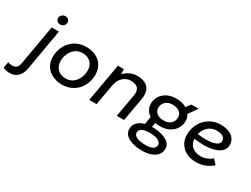

<svg xmlns="http://www.w3.org/2000/svg" viewBox="-172 -1389 2967 2271"><g transform="rotate(30 1311.0 -254.0)"><path d="M-8 196C73 196 134 143 152 42L250 -520H151L57 19C45 85 18 104 -32 104C-54 104 -73 99 -88 92L-103 176C-76 190 -38 196 -8 196ZM219 -600C254 -600 285 -625 285 -663C285 -693 261 -717 227 -717C191 -717 161 -690 161 -653C161 -622 184 -600 219 -600Z M590 6C775 6 879 -140 879 -291C879 -431 779 -526 623 -526C443 -526 336 -381 336 -229C336 -46 493 6 590 6ZM593 -79C500 -79 440 -140 440 -232C440 -329 502 -441 623 -441C698 -441 775 -396 775 -288C775 -191 715 -79 593 -79Z M964 0H1064L1116 -292V-291C1132 -382 1200 -443 1278 -443C1373 -443 1411 -397 1395 -308L1340 0H1440L1496 -317C1521 -454 1456 -531 1316 -531C1256 -531 1194 -508 1138 -452C1139 -476 1138 -501 1136 -520H1056Z M1844 -148C1986 -148 2077 -241 2077 -352C2077 -384 2068 -412 2053 -436L2137 -556H2038C2026 -543 2007 -517 1992 -494C1953 -517 1903 -529 1849 -529C1705 -529 1617 -436 1617 -326C1617 -266 1648 -219 1695 -188L1677 -83C1600 -63 1545 -15 1546 60C1546 175 1696 210 1805 209C1934 208 2035 153 2034 51C2033 -63 1878 -95 1771 -95H1766L1777 -155C1798 -150 1821 -148 1844 -148ZM1808 130C1722 130 1643 111 1643 52C1643 3 1694 -20 1772 -21C1850 -21 1936 -5 1936 58C1936 106 1886 130 1808 130ZM1847 -228C1769 -228 1718 -267 1718 -328C1718 -401 1773 -445 1849 -445C1927 -445 1978 -406 1978 -345C1978 -273 1924 -228 1847 -228Z M2422 7C2508 7 2590 -24 2644 -79L2587 -140C2553 -106 2496 -81 2435 -81C2338 -81 2275 -138 2271 -224C2318 -218 2366 -214 2413 -214C2555 -214 2671 -266 2671 -368C2671 -468 2586 -525 2459 -525C2298 -525 2170 -394 2170 -222C2170 -89 2271 7 2422 7ZM2278 -292C2298 -378 2365 -440 2452 -440C2533 -440 2570 -411 2570 -362C2570 -310 2496 -284 2392 -284C2354 -284 2315 -287 2278 -292Z"/></g></svg>

Font: Fixel Display 20240404 Medium
Style: Italic
Weight: 500
Italic angle: -10°
Designer: AlfaBravo + MacPaw
Foundry: Kyrylo Tkachov, Marchela Mozhyna, Serhii Makarenko, Maria Weinstein, Zakhar Kryvoshyya
Version: Version 1.211;Glyphs 3.2 (3225)